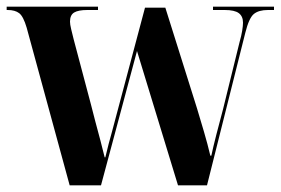

<svg xmlns="http://www.w3.org/2000/svg" viewBox="-23 -556 842 576"><path d="M57 -473Q47 -507 34.5 -516.5Q22 -526 0 -526H-3V-536H271V-526H239Q212 -526 199.5 -518.5Q187 -511 187 -491Q187 -483 190.5 -468.5Q194 -454 198 -438L250 -242Q255 -221 263 -191.5Q271 -162 278.5 -133.5Q286 -105 291 -84H293Q298 -105 303 -124.5Q308 -144 313 -161L412 -533H473L568 -231Q578 -198 589 -160.5Q600 -123 608 -89H611Q616 -113 626 -152Q636 -191 646 -228L696 -431Q701 -448 703.5 -463.5Q706 -479 706 -488Q706 -507 693.5 -516.5Q681 -526 651 -526H616V-536H799V-526H781Q753 -526 738.5 -514Q724 -502 713 -458L598 0H511L388 -403L280 0H186Z"/></svg>

Font: Noto Serif Display SemiCondensed
Style: Bold
Weight: 700
Width: 4
Designer: Monotype Design Team
Foundry: Monotype Imaging Inc.
Version: Version 2.009